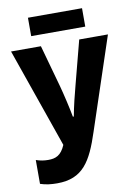

<svg xmlns="http://www.w3.org/2000/svg" viewBox="-96 -935 721 1007"><g transform="rotate(-10 265.0 -432.0)"><path d="M125 -775H413V-873H125ZM126 9C263 9 311 -74 360 -224L523 -714H370L310 -484C297 -436 281 -371 272 -321H267C258 -370 241 -443 228 -491L166 -714H7L192 -184C169 -130 139 -120 101 -120C79 -120 59 -123 36 -131V-4C65 6 95 9 126 9Z"/></g></svg>

Font: Noto Sans Mono Condensed ExtraBold
Style: Regular
Weight: 800
Width: 3
Designer: Monotype Design Team
Foundry: Monotype Imaging Inc.
Version: Version 2.014